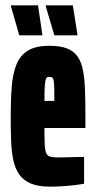

<svg xmlns="http://www.w3.org/2000/svg" viewBox="-20 -689 358 717"><path d="M166 8Q123 8 95.5 -3.5Q68 -15 52.5 -36.5Q37 -58 30 -90Q23 -122 21.5 -163Q20 -204 20 -254Q20 -318 24 -367Q28 -416 42 -449.5Q56 -483 85 -500.5Q114 -518 164 -518Q205 -518 230.5 -508Q256 -498 270 -477.5Q284 -457 290 -425.5Q296 -394 297.5 -351.5Q299 -309 299 -254V-211H146Q146 -172 147 -150Q148 -128 152.5 -117.5Q157 -107 167.5 -104Q178 -101 197 -101Q205 -101 223 -101.5Q241 -102 261 -102.5Q281 -103 294 -103V-3Q279 0 257.5 2.5Q236 5 212.5 6.5Q189 8 166 8ZM183 -292V-312Q183 -343 182.5 -361Q182 -379 180.5 -388Q179 -397 175 -399.5Q171 -402 164 -402Q159 -402 155.5 -400Q152 -398 150 -389.5Q148 -381 147 -362.5Q146 -344 146 -312H203ZM269 -557H183L151 -665V-669H252L269 -561ZM138 -557H52L21 -665V-669H122L138 -561Z"/></svg>

Font: Saira UltraCondensed Black
Style: Regular
Weight: 900
Width: 1
Designer: Hector Gatti with collaboration of the Omnibus-Type team
Foundry: Omnibus-Type
Version: Version 1.101